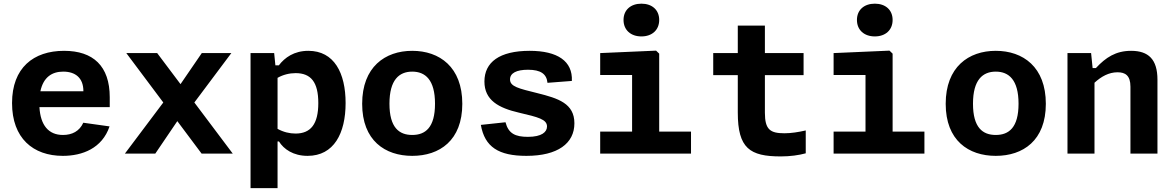

<svg xmlns="http://www.w3.org/2000/svg" viewBox="-20 -816 6240 1020"><path d="M44 -268.5C44 -82 155.5 12 314 12C417.5 12 522.5 -28 562 -144.5L422.5 -164C402 -118.5 362.5 -99 314.5 -99C237.5 -99 195 -151 189.5 -247H563V-299.5C563 -465.5 474.5 -546 320.5 -546C158 -546 44 -456 44 -268.5ZM194.5 -331C210.5 -406 256 -435.5 316 -435.5C380.5 -435.5 423 -402 423 -332V-331Z M651 -534 847.5 -271.5 643.5 0H805L922 -172.5L1051 0H1216.5L1012.5 -271.5L1209 -534H1052L939 -369L815 -534Z M1816 -268.5C1816 -428 1755.5 -546 1618 -546C1542.5 -546 1492.5 -510 1461.5 -469H1443L1436.5 -534H1311V183.5H1454.5V-64.5H1462C1487.5 -23.5 1538 12 1614 12C1754 12 1816 -108 1816 -268.5ZM1454.5 -131.5V-402.5C1484.5 -419.5 1518 -427.5 1550.5 -427.5C1631.5 -427.5 1671 -380 1671 -268.5C1671 -156.5 1630.5 -106.5 1550 -106.5C1519 -106.5 1486 -114 1454.5 -131.5Z M2436 -264.5C2436 -460 2315 -546 2170 -546C2025.5 -546 1904 -460 1904 -264.5C1904 -69.5 2025.5 12 2170 12C2315 12 2436 -69.5 2436 -264.5ZM2291 -265C2291 -138 2239.5 -99 2170 -99C2100.5 -99 2049 -138 2049 -265C2049 -392 2100.5 -435.5 2170 -435.5C2239.5 -435.5 2291 -392 2291 -265Z M2794 -546C2633.5 -546 2553.5 -485.5 2553.5 -383C2553.5 -283.5 2629 -242.5 2737 -217.5C2839.5 -193.5 2886 -182 2886 -144C2886 -115 2858.5 -89 2784.5 -89C2717.5 -89 2681 -106.5 2665.5 -166.5L2534.5 -152.5C2555 -35 2629 12 2776.5 12C2942.5 12 3031.5 -54 3031.5 -161C3031.5 -266.5 2945.5 -293.5 2835.5 -321C2735 -346 2689.5 -356 2689.5 -394C2689.5 -427.5 2723.5 -445.5 2785 -445.5C2853.5 -445.5 2884 -422.5 2888.5 -376L3018 -386C3023 -491 2942 -546 2794 -546Z M3168.5 0H3651V-117H3482V-531L3465.5 -547L3168.5 -534V-417.5H3338V-117H3168.5ZM3387.5 -622.5C3444 -622.5 3482 -656.5 3482 -710C3482 -763.5 3444 -796.5 3387.5 -796.5C3331 -796.5 3292.5 -763.5 3292.5 -710C3292.5 -656.5 3331 -622.5 3387.5 -622.5Z M4128 15C4178.5 15 4223.5 8.5 4260.5 -1.5V-123C4221 -114 4183 -108 4147.5 -108C4071.5 -108 4043.5 -127.5 4043.5 -217.5V-417H4249V-534H4043.5V-680H3899.5V-534H3769V-417H3899.5V-218C3899.5 -28 3963.5 15 4128 15Z M4408.5 0H4891V-117H4722V-531L4705.5 -547L4408.5 -534V-417.5H4578V-117H4408.5ZM4627.5 -622.5C4684 -622.5 4722 -656.5 4722 -710C4722 -763.5 4684 -796.5 4627.5 -796.5C4571 -796.5 4532.5 -763.5 4532.5 -710C4532.5 -656.5 4571 -622.5 4627.5 -622.5Z M5536 -264.5C5536 -460 5415 -546 5270 -546C5125.5 -546 5004 -460 5004 -264.5C5004 -69.5 5125.5 12 5270 12C5415 12 5536 -69.5 5536 -264.5ZM5391 -265C5391 -138 5339.5 -99 5270 -99C5200.5 -99 5149 -138 5149 -265C5149 -392 5200.5 -435.5 5270 -435.5C5339.5 -435.5 5391 -392 5391 -265Z M6129 0V-392.5C6129 -501 6081 -546 5989 -546C5908 -546 5854.5 -511 5802 -454.5H5784.5L5776.5 -534H5651V0H5794.5V-376.5C5830.5 -409.5 5870.5 -432 5917 -432C5957.5 -432 5985.5 -415.5 5985.5 -355.5V0Z"/></svg>

Font: Monaspace Neon
Style: Bold
Weight: 700
Designer: Riley Cran & the Lettermatic Team
Foundry: Lettermatic
Version: Version 1.200 (Monaspace Neon)